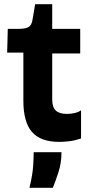

<svg xmlns="http://www.w3.org/2000/svg" viewBox="-20 -662 438 912"><path d="M262 12Q173 12 132 -35Q91 -82 91 -183V-412H14L17 -525H70Q101 -525 115.5 -533.5Q130 -542 134 -566L147 -642H228V-525H361V-408H228V-189Q228 -153 245 -137Q262 -121 297 -121Q316 -121 334 -125Q352 -129 365 -138V-4Q334 6 308 9Q282 12 262 12ZM120 230Q135 167 137.5 126.5Q140 86 140 61H272Q272 112 258 155Q244 198 231 230Z"/></svg>

Font: Bricolage Grotesque 12pt Bricolage Grotesque 10pt Regular
Style: Bold
Weight: 700
Designer: Mathieu Triay
Foundry: Atelier Triay
Version: Version 1.001; ttfautohint (v1.8.4.7-5d5b);gftools[0.9.33.de